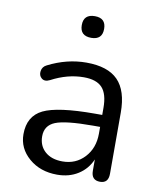

<svg xmlns="http://www.w3.org/2000/svg" viewBox="-81 -765 692 838"><g transform="rotate(10 265.0 -346.0)"><path d="M272 -605Q222 -605 222 -653Q222 -701 272 -701Q321 -701 321 -653Q321 -605 272 -605ZM229 9Q154 9 104 -34Q54 -77 54 -140Q54 -220 117.5 -251Q181 -282 346 -282H378V-313Q378 -375 352.5 -402.5Q327 -430 271 -430Q199 -430 127 -392Q105 -381 91 -392.5Q77 -404 80 -424Q83 -444 102 -453Q185 -495 271 -495Q366 -495 411 -449Q456 -403 456 -306V-35Q456 7 419 7Q380 7 380 -35V-85Q361 -41 321.5 -16Q282 9 229 9ZM242 -52Q301 -52 339.5 -93.5Q378 -135 378 -199V-229H347Q225 -229 180.5 -211Q136 -193 136 -145Q136 -103 164.5 -77.5Q193 -52 242 -52Z"/></g></svg>

Font: Nunito
Style: Regular
Weight: 400
Designer: Vernon Adams
Foundry: Vernon Adams
Version: Version 3.602